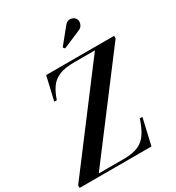

<svg xmlns="http://www.w3.org/2000/svg" viewBox="-279 -1124 1150 1258"><g transform="rotate(-30 296.0 -494.5)"><path d="M457.5 -896 324 -839 313 -852 406 -967Q425.5 -992 450.5 -988.5Q475.5 -985 486 -968.5Q497.5 -950 489.2 -927Q481 -904 457.5 -896ZM486.5 -730.5H328Q259.5 -730.5 217.2 -713.2Q175 -696 149.8 -661Q124.5 -626 107 -572.5H87.5L129 -750H643V-730.5L105 -19.5H294Q362.5 -19.5 404 -37.8Q445.5 -56 471.5 -95.2Q497.5 -134.5 518.5 -197.5H538L492.5 0H-51V-19.5Z"/></g></svg>

Font: Bodoni* 11pt Medium
Style: Italic
Weight: 500
Italic angle: -13°
Version: Version 2.3